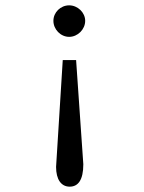

<svg xmlns="http://www.w3.org/2000/svg" viewBox="-20 -618 540 719"><path d="M239 -598C207 -598 180 -572 180 -540C180 -508 207 -480 239 -480C271 -480 299 -508 299 -540C299 -571 271 -598 239 -598ZM215 -393 190 7C190 54 209 81 241 81C272 81 292 57 292 -3L265 -393Z"/></svg>

Font: Inconsolata
Style: Regular
Weight: 400
Monospace: yes
Designer: Raph Levien, Cyreal, Brenton Simpson
Foundry: Raph Levien, Cyreal, Google
Version: Version 3.100